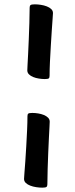

<svg xmlns="http://www.w3.org/2000/svg" viewBox="-20 -698 344 884"><path d="M140.9 -678Q153.9 -678 168.4 -675.7Q182.9 -673.5 195.5 -668.6Q208.2 -663.7 216 -656.1Q223.9 -648.5 223.9 -637.8Q223.9 -633.5 222.2 -611.7Q220.5 -590 218.4 -557.3Q216.4 -524.5 214 -487.4Q211.6 -450.3 210 -414Q208.3 -377.7 208.3 -349.3Q208.3 -340.7 204.8 -337.4Q201.2 -334 186.2 -334Q173.3 -334 159 -336.3Q144.7 -338.5 132.7 -343.4Q120.7 -348.3 113.2 -355.9Q105.7 -363.5 105.7 -374.2Q105.7 -377.1 106.7 -397.2Q107.7 -417.2 109.4 -448.5Q111.1 -479.9 112.5 -517Q113.8 -554.1 115.2 -592.1Q116.5 -630.1 116.5 -662.7Q116.5 -671.3 120.7 -674.6Q124.9 -678 139.9 -678ZM129.4 -178Q142.3 -178 156.1 -175.7Q169.9 -173.5 181.9 -168.6Q193.9 -163.7 201.4 -156.1Q208.9 -148.5 208.9 -137.8Q208.9 -135.6 207.9 -115.2Q206.9 -94.8 205.2 -63.5Q203.5 -32.1 202.1 5Q200.8 42.1 199.4 80.1Q198.1 118.1 198.1 150.7Q198.1 159.3 193.9 162.6Q189.7 166 174.7 166Q161 166 146.4 163.7Q131.8 161.5 119.1 156.6Q106.4 151.7 98.6 144.1Q90.7 136.5 90.7 125.8Q90.7 121.5 92.4 99.7Q94.1 78 96.5 45.3Q98.9 12.5 100.9 -24.6Q103 -61.7 104.7 -98Q106.4 -134.3 106.4 -162.7Q106.4 -171.3 109.9 -174.6Q113.4 -178 128.4 -178Z"/></svg>

Font: Briem Hand Thin
Style: Regular
Weight: 100
Designer: Gunnlaugur SE Briem, Eben Sorkin
Foundry: Sorkin Type Co.
Version: Version 1.003